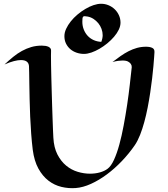

<svg xmlns="http://www.w3.org/2000/svg" viewBox="-20 -977 893 1019"><path d="M799.8 -700.2Q799.3 -693.8 798.1 -674.1Q796.9 -654.3 794.2 -625.5Q791.5 -596.7 787.4 -560.5Q783.2 -524.4 777.3 -485.4Q771.5 -446.3 763.7 -406.2Q755.9 -366.2 745.8 -329.3Q735.8 -292.5 723.4 -261Q710.9 -229.5 695.8 -207Q665 -162.1 626.7 -122.1Q588.4 -82 546.9 -51.3Q505.4 -20.5 462.9 -1.2Q420.4 18.1 381.8 21Q343.8 23.9 306.2 14.9Q268.6 5.9 237.3 -18.1Q206.1 -42 183.8 -82.3Q161.6 -122.6 153.8 -182.1Q148.9 -221.7 145.5 -267.3Q142.1 -313 140.1 -359.4Q138.2 -405.8 137.2 -450Q136.2 -494.1 135.7 -530.5Q135.3 -566.9 134.8 -592.5Q134.3 -618.2 133.8 -627Q130.9 -658.2 90.8 -658.2Q75.2 -658.2 53.5 -652.6Q31.7 -647 3.9 -634.8Q27.3 -656.7 49.8 -675Q72.3 -693.4 96.2 -706.5Q120.1 -719.7 146 -727.3Q171.9 -734.9 202.1 -734.9Q212.4 -734.9 221.4 -733.4Q230.5 -731.9 237.1 -728.8Q243.7 -725.6 247.6 -720.5Q251.5 -715.3 251 -708Q250.5 -700.7 250.5 -680.4Q250.5 -660.2 251 -631.1Q251.5 -602.1 252.4 -566.7Q253.4 -531.2 254.4 -493.7Q255.4 -456.1 256.6 -418.5Q257.8 -380.9 259 -347.7Q260.3 -314.5 261.2 -288.1Q262.2 -261.7 263.2 -246.1Q266.1 -193.4 284.9 -157Q303.7 -120.6 331.3 -97.9Q358.9 -75.2 392.1 -65.2Q425.3 -55.2 457 -55.2Q485.8 -55.2 510 -62Q534.2 -68.8 550.8 -81.1Q569.3 -94.7 585 -128.9Q600.6 -163.1 613.3 -209.5Q626 -255.9 636.2 -310.5Q646.5 -365.2 654.8 -420.7Q663.1 -476.1 668.9 -527.8Q674.8 -579.6 679.2 -620.1Q679.7 -629.9 674.3 -637.7Q669.9 -644.5 659.9 -650.1Q649.9 -655.8 629.9 -655.8Q619.6 -655.8 606.7 -654.1Q593.8 -652.3 577.1 -647.9Q598.6 -664.6 619.9 -679.4Q641.1 -694.3 662.6 -705.3Q684.1 -716.3 707 -722.7Q730 -729 754.9 -729Q775.4 -729 788.1 -722.9Q800.8 -716.8 799.8 -700.2ZM619.6 -856.9Q619.6 -838.9 610.4 -819.6Q601.1 -800.3 585.4 -782Q569.8 -763.7 549.6 -747.1Q529.3 -730.5 507.8 -718Q486.3 -705.6 465.1 -698.2Q443.8 -690.9 425.8 -690.9Q405.3 -690.9 386.2 -697.5Q367.2 -704.1 353 -716.3Q338.9 -728.5 330.3 -745.8Q321.8 -763.2 321.8 -785.2Q321.8 -804.2 331.1 -824.2Q340.3 -844.2 355.7 -863.5Q371.1 -882.8 391.1 -899.7Q411.1 -916.5 432.9 -929.4Q454.6 -942.4 476.3 -949.7Q498 -957 516.6 -957Q537.1 -957 555.9 -949.2Q574.7 -941.4 588.9 -927.7Q603 -914.1 611.3 -895.8Q619.6 -877.4 619.6 -856.9ZM524.9 -790Q524.9 -807.1 518.8 -823.7Q512.7 -840.3 501.7 -853.8Q490.7 -867.2 476.1 -876.7Q461.4 -886.2 444.8 -889.2Q435.1 -891.1 429.4 -891.1Q423.8 -891.1 421.1 -888.2Q418.5 -885.3 417.7 -878.9Q417 -872.6 417 -861.3Q417 -839.4 424.6 -820.3Q432.1 -801.3 445.3 -786.9Q458.5 -772.5 477.1 -764.2Q495.6 -755.9 517.6 -754.9Q521 -763.2 522.9 -772.5Q524.9 -781.7 524.9 -790Z"/></svg>

Font: Eagle Lake
Style: Regular
Weight: 400
Designer: Astigmatic (AOETI)
Foundry: Astigmatic (AOETI)
Version: Version 1.000